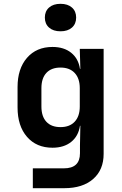

<svg xmlns="http://www.w3.org/2000/svg" viewBox="-20 -806 640 1006"><path d="M152 180V76H315Q399 76 399 -3V-44L401 -147H399Q391 -93 353 -62.5Q315 -32 255 -32Q171 -32 121.5 -89Q72 -146 72 -243V-350Q72 -446 121.5 -503Q171 -560 255 -560Q315 -560 353 -529.5Q391 -499 399 -445H401L398 -550H523V0Q523 84 468 132Q413 180 317 180ZM297 -140Q345 -140 371.5 -168.5Q398 -197 398 -248V-344Q398 -395 371.5 -423.5Q345 -452 297 -452Q249 -452 223 -424Q197 -396 197 -344V-248Q197 -196 223 -168Q249 -140 297 -140ZM297 -642Q259 -642 237 -661.5Q215 -681 215 -714Q215 -747 237 -766.5Q259 -786 297 -786Q335 -786 357 -766.5Q379 -747 379 -714Q379 -681 357 -661.5Q335 -642 297 -642Z"/></svg>

Font: NKDuy Mono
Style: Bold
Weight: 700
Monospace: yes
Designer: NKDuy
Foundry: NKDuy
Version: Version 2.251; ttfautohint (v1.8.4.7-5d5b)